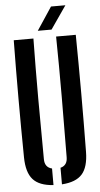

<svg xmlns="http://www.w3.org/2000/svg" viewBox="-63 -1004 547 1050"><g transform="rotate(-5 210.0 -479.0)"><path d="M39.5 -157Q35.5 -478.5 39.5 -800H147.5Q145 -640 145.2 -469Q145.5 -298 147 -138Q147 -92.5 187 -83V8Q109 3 74.8 -35.8Q40.5 -74.5 39.5 -157ZM233.5 8V-83Q272 -92.5 272 -138Q273.5 -298 274 -469Q274.5 -640 272 -800H380Q384 -478.5 380 -157Q379 -74.5 345 -35.8Q311 3 233.5 8ZM175 -840 258.5 -966H337.5L250.5 -840Z"/></g></svg>

Font: Big Shoulders Stencil Display
Style: Bold
Weight: 700
Designer: Patric King
Foundry: XO Type Co
Version: Version 1.000